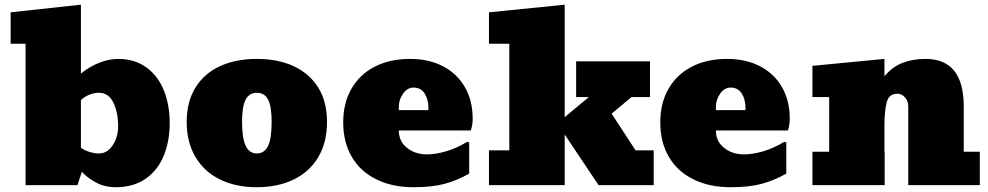

<svg xmlns="http://www.w3.org/2000/svg" viewBox="-20 -782 4172 811"><path d="M468.8 8.8Q423.8 8.8 387.5 -10Q351.1 -28.8 325.7 -56.2L307.1 0H87.9V-597.2H24.9V-730L321.8 -762.2V-471.2Q359.9 -502 400.9 -517.6Q441.9 -533.2 479 -533.2Q548.3 -533.2 598.6 -497.1Q647.9 -460.9 672.4 -399.4Q696.8 -337.9 696.8 -263.2Q696.8 -184.6 671.4 -123.5Q646 -62 594.5 -26.6Q543 8.8 468.8 8.8ZM397.9 -133.8Q433.1 -133.8 456.1 -168.5Q479 -203.1 479 -249Q479 -306.2 459 -348.1Q439 -390.1 397.9 -390.1Q375 -390.1 353 -380.1Q331.1 -370.1 321.8 -357.9V-158.2Q333 -148.9 355 -141.4Q377 -133.8 397.9 -133.8Z M1064.5 8.8Q975.6 8.8 909.7 -23.9Q842.8 -56.2 805.7 -118.7Q768.6 -181.2 768.6 -267.1Q768.6 -352.5 805.7 -412.1Q842.8 -472.2 909.7 -502.7Q976.6 -533.2 1064.5 -533.2Q1154.8 -533.2 1221.4 -502Q1288.1 -470.7 1324.7 -411.4Q1361.3 -352.1 1361.3 -267.1Q1361.3 -181.2 1324.7 -118.7Q1287.6 -56.2 1220.5 -23.7Q1153.3 8.8 1064.5 8.8ZM1064.5 -133.8Q1096.7 -133.8 1112.3 -165.5Q1127.4 -196.3 1127.4 -267.1Q1127.4 -332 1112.5 -361.1Q1097.7 -390.1 1064.5 -390.1Q1032.7 -390.1 1017.6 -361.1Q1002.4 -332 1002.4 -267.1Q1002.4 -197.8 1018.1 -165.5Q1033.7 -133.8 1064.5 -133.8Z M1726.6 8.8Q1635.7 8.8 1568.8 -24.9Q1501.5 -58.1 1465.6 -120.1Q1429.7 -182.1 1429.7 -265.1Q1429.7 -347.2 1464.8 -407.7Q1499.5 -467.8 1563 -500.5Q1626.5 -533.2 1711.9 -533.2Q1790.5 -533.2 1850.6 -502.4Q1910.6 -471.2 1943.6 -414.1Q1976.6 -356.9 1976.6 -280.8Q1976.6 -254.4 1968.8 -231H1664.6Q1664.6 -185.1 1699.2 -157.5Q1733.9 -129.9 1782.7 -129.9Q1819.8 -129.9 1864.3 -142.8Q1908.7 -155.8 1953.6 -183.1L1961.9 -180.2V-48.8Q1911.6 -20 1858.6 -5.6Q1805.7 8.8 1726.6 8.8ZM1664.6 -331.1V-316.9H1789.6V-327.1Q1789.6 -361.8 1773.7 -387Q1757.8 -412.1 1726.6 -412.1Q1700.7 -412.1 1682.6 -386.5Q1664.6 -360.8 1664.6 -331.1Z M2647.5 -372.1 2563.5 -301.8 2664.6 -147H2741.2V0H2508.3L2365.2 -213.9V0H2045.4V-147H2131.3V-597.2H2045.4V-730L2365.2 -762.2V-287.1L2467.3 -372.1H2413.6V-522.9H2725.6V-372.1Z M3065.9 8.8Q2975.1 8.8 2908.2 -24.9Q2840.8 -58.1 2804.9 -120.1Q2769 -182.1 2769 -265.1Q2769 -347.2 2804.2 -407.7Q2838.9 -467.8 2902.3 -500.5Q2965.8 -533.2 3051.3 -533.2Q3129.9 -533.2 3189.9 -502.4Q3250 -471.2 3283 -414.1Q3315.9 -356.9 3315.9 -280.8Q3315.9 -254.4 3308.1 -231H3003.9Q3003.9 -185.1 3038.6 -157.5Q3073.2 -129.9 3122.1 -129.9Q3159.2 -129.9 3203.6 -142.8Q3248 -155.8 3293 -183.1L3301.3 -180.2V-48.8Q3251 -20 3198 -5.6Q3145 8.8 3065.9 8.8ZM3003.9 -331.1V-316.9H3128.9V-327.1Q3128.9 -361.8 3113 -387Q3097.2 -412.1 3065.9 -412.1Q3040 -412.1 3022 -386.5Q3003.9 -360.8 3003.9 -331.1Z M4050.8 -332V-141.1H4118.7V0H3816.4V-333Q3816.4 -354 3803 -370.1Q3789.6 -386.2 3770.5 -386.2Q3734.9 -386.2 3725.6 -350.6Q3715.8 -314 3715.8 -248V-141.1H3716.8V0H3411.6V-141.1H3482.4V-372.1H3411.6V-503.9L3715.8 -533.2V-460Q3749.5 -500 3792.5 -516.6Q3835.4 -533.2 3889.6 -533.2Q4050.8 -533.2 4050.8 -332Z"/></svg>

Font: Moul
Style: Regular
Weight: 400
Designer: Danh Hong
Version: Version 8.002; ttfautohint (v1.8.3)